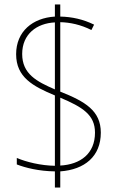

<svg xmlns="http://www.w3.org/2000/svg" viewBox="-20 -779 545 857"><path d="M225 -14V58H249V-14C358 -22 430 -81 430 -187C430 -285 360 -326 249 -370V-680C293 -679 340 -669 388 -645L400 -669C351 -693 301 -704 249 -705V-759H225V-705C126 -699 52 -639 52 -537C52 -434 127 -394 225 -353V-39C162 -40 97 -56 55 -74V-45C94 -30 153 -15 225 -14ZM225 -679V-380C144 -415 79 -449 79 -538C79 -627 144 -675 225 -679ZM249 -40V-343C348 -301 404 -267 404 -187C404 -93 339 -45 249 -40Z"/></svg>

Font: Noto Sans Gurmukhi SemiCondensed Thin
Style: Regular
Weight: 100
Width: 4
Designer: Jelle Bosma - Monotype Design Team
Foundry: Monotype Imaging Inc.
Version: Version 2.004